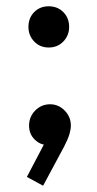

<svg xmlns="http://www.w3.org/2000/svg" viewBox="-20 -453 309 611"><path d="M65.5 110 128 -9 159.2 -17Q154.2 -6.2 146.8 0.9Q139.2 8 128.5 8Q107.5 8 90 -9.4Q72.5 -26.8 72.5 -53.3Q72.5 -81.5 92.1 -101.4Q111.8 -121.2 139.6 -121.2Q165.8 -121.2 185.6 -101.4Q205.5 -81.5 205.5 -53.3Q205.5 -41.8 201 -26.2Q196.5 -10.8 184 13.5L117.2 138ZM135.1 -301.8Q106.9 -301.8 88.7 -321Q70.5 -340.2 70.5 -367.2Q70.5 -395.8 88.7 -414.4Q106.9 -433 135.1 -433Q163.2 -433 181.6 -414.4Q200 -395.8 200 -367.2Q200 -340.2 181.6 -321Q163.2 -301.8 135.1 -301.8Z"/></svg>

Font: Outfit Thin
Style: Regular
Weight: 100
Designer: Rodrigo Fuenzalida
Foundry: fragTYPE
Version: Version 1.100;gftools[0.9.27]